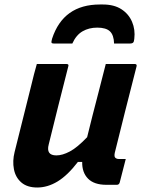

<svg xmlns="http://www.w3.org/2000/svg" viewBox="-20 -823 640 855"><path d="M144 -538H276Q288 -538 284 -527Q262 -440 240 -353.5Q218 -267 197 -180Q184 -131 231 -131Q258 -131 291 -148.5Q324 -166 368 -212Q380 -261 392 -308.5Q404 -356 418.5 -411Q433 -466 451 -538H580Q591 -538 588 -527Q563 -430 537.5 -328.5Q512 -227 491 -142Q488 -126 493 -121Q499 -115 509 -115H540L513 -10Q510 0 500 0H454Q399 0 372 -27.5Q345 -55 346 -102H327Q281 -42 236.5 -15Q192 12 146 12Q101 12 75 -10.5Q49 -33 42 -69.5Q35 -106 45 -146Q63 -220 82 -294Q101 -368 119 -442Q125 -468 131.5 -492.5Q138 -517 144 -538ZM413 -700Q376 -700 347.5 -683.5Q319 -667 302 -629H221Q211 -629 209.5 -633Q208 -637 212 -651Q262 -803 425 -803H438Q488 -803 520.5 -782Q553 -761 568 -726Q583 -691 578 -650Q577 -637 572.5 -633Q568 -629 558 -629H488Q487 -667 469.5 -683.5Q452 -700 413 -700Z"/></svg>

Font: Recursive Mn Lnr St
Style: Bold Italic
Weight: 700
Italic angle: -15°
Monospace: yes
Version: Version 1.079;hotconv 1.0.112;makeotfexe 2.5.65598; ttfautoh